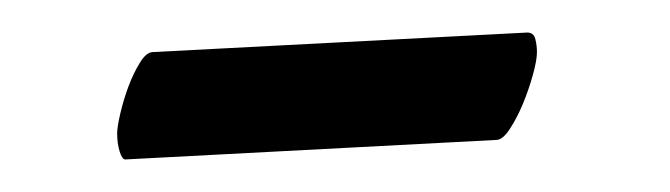

<svg xmlns="http://www.w3.org/2000/svg" viewBox="-20 -297 412 118"><path d="M304 -277Q308 -277 309 -273Q310 -269 310 -265Q310 -260 307.5 -251Q305 -242 301.5 -233.5Q298 -225 293.5 -218Q289 -211 285 -211L57 -199Q55 -199 53.5 -204Q52 -209 52 -215Q52 -219 54 -227.5Q56 -236 59 -244Q62 -252 66 -258.5Q70 -265 74 -265Z"/></svg>

Font: Vermiglione Medium
Style: Italic
Weight: 500
Italic angle: -11°
Version: Version 1.000